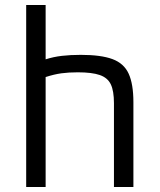

<svg xmlns="http://www.w3.org/2000/svg" viewBox="-20 -750 640 770"><path d="M437 -336Q437 -385 424.5 -411.5Q412 -438 380.5 -449Q349 -460 292 -460Q255 -460 226 -456Q197 -452 163 -441V0H85V-730H163V-512Q194 -522 228 -526Q262 -530 304 -530Q385 -530 431 -513Q477 -496 496 -454.5Q515 -413 515 -340V0H437Z"/></svg>

Font: M PLUS Code Latin 60
Style: Regular
Weight: 400
Width: 7
Monospace: yes
Designer: Coji Morishita
Foundry: UNDERFOREST DESIGN
Version: Version 1.005; ttfautohint (v1.8.3)